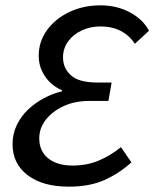

<svg xmlns="http://www.w3.org/2000/svg" viewBox="-20 -687 578 719"><path d="M238 12Q140 12 83.5 -31Q27 -74 27 -147Q27 -186 43 -219Q59 -252 85.5 -277Q112 -302 145 -319.5Q178 -337 212 -345V-349Q188 -359 168.5 -377.5Q149 -396 137 -421.5Q125 -447 125 -478Q125 -531 155.5 -573.5Q186 -616 238.5 -641.5Q291 -667 357 -667Q417 -667 466 -641Q515 -615 538 -572L485 -523Q464 -555 431.5 -571.5Q399 -588 356 -588Q319 -588 287 -573.5Q255 -559 235.5 -532.5Q216 -506 216 -472Q216 -432 245.5 -405Q275 -378 345 -378H398L386 -309H314Q260 -309 218 -289.5Q176 -270 151.5 -238.5Q127 -207 127 -169Q127 -121 160.5 -94Q194 -67 252 -67Q306 -67 350.5 -86Q395 -105 433 -136L472 -79Q427 -38 371.5 -13Q316 12 238 12Z"/></svg>

Font: Source Sans 3 ExtraLight Medium
Style: Italic
Weight: 500
Italic angle: -11°
Version: Version 3.052;hotconv 1.1.0;makeotfexe 2.6.0